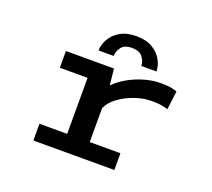

<svg xmlns="http://www.w3.org/2000/svg" viewBox="-119 -854 1113 1008"><g transform="rotate(20 437.5 -350.0)"><path d="M159 0V-93.5H314V-406.5H159V-500H427.5L437 -409Q467 -439.5 508.5 -462.8Q550 -486 596 -499Q642 -512 685.5 -512Q725 -512 746.8 -507.2Q768.5 -502.5 777 -498.5L764 -395Q755.5 -398.5 732.5 -403Q709.5 -407.5 672.5 -407.5Q627.5 -407.5 579 -390.8Q530.5 -374 492.2 -345.5Q454 -317 440 -282.5V-93.5H611.5V0ZM481.5 -700Q537 -700 572.5 -678.2Q608 -656.5 625.2 -624.5Q642.5 -592.5 642.5 -561.5H558Q558 -586.5 540.2 -610.2Q522.5 -634 480.5 -634Q438 -634 420.8 -610.2Q403.5 -586.5 403.5 -561.5H319Q319 -592.5 336.5 -624.5Q354 -656.5 390 -678.2Q426 -700 481.5 -700Z"/></g></svg>

Font: Trispace SemiExpanded Medium
Style: Regular
Weight: 500
Width: 6
Designer: Tyler Finck
Foundry: Etcetera Type Company
Version: Version 1.210; ttfautohint (v1.8.3)